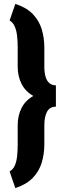

<svg xmlns="http://www.w3.org/2000/svg" viewBox="-20 -800 333 996"><path d="M29.8 -693.8 59.6 -779.8Q117.2 -761.2 149.9 -727.3Q182.6 -693.4 196.3 -648.7Q210 -604 210 -552.7V-453.6Q210 -424.3 216.1 -402.8Q222.2 -381.3 235.6 -369.4Q249 -357.4 270 -357.4V-276.9Q200.2 -276.9 156.5 -300.3Q112.8 -323.7 92.3 -364Q71.8 -404.3 71.8 -453.6V-552.7Q71.8 -585.9 68.6 -614.3Q65.4 -642.6 56.2 -663.3Q46.9 -684.1 29.8 -693.8ZM59.6 175.8 29.8 89.4Q47.9 79.1 56.9 58.6Q65.9 38.1 68.8 9.8Q71.8 -18.6 71.8 -51.8V-150.9Q71.8 -200.7 92.3 -240.7Q112.8 -280.8 156.5 -304.2Q200.2 -327.6 270 -327.6V-246.6Q238.3 -246.6 224.1 -220.5Q210 -194.3 210 -150.9V-51.8Q210 -0.5 196.3 44.2Q182.6 88.9 149.9 122.8Q117.2 156.7 59.6 175.8Z"/></svg>

Font: Roboto Condensed Black
Style: Regular
Weight: 900
Designer: Christian Robertson
Foundry: Google
Version: Version 3.008; 2023